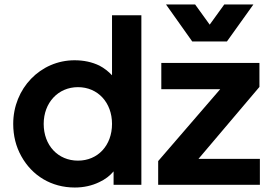

<svg xmlns="http://www.w3.org/2000/svg" viewBox="-20 -825 1193 857"><path d="M993 -640 1111 -805H981L916 -715L851 -805H721L838 -640ZM314 12C353 12 390 4 423 -12C449 -24 470 -40 487 -60V0H611V-757H480V-489C464 -506 445 -521 424 -532C391 -548 354 -556 313 -556C160 -556 39 -430 39 -272C39 -219 51 -171 75 -128C123 -41 209 12 314 12ZM1140 0V-116H866L1138 -437V-544H700V-427H963L686 -106V0ZM328 -108C239 -108 175 -176 175 -272C175 -366 239 -436 328 -436C417 -436 480 -367 480 -272C480 -176 417 -108 328 -108Z"/></svg>

Font: Plus Jakarta Sans
Style: Bold
Weight: 700
Designer: Gumpita Rahayu
Foundry: Tokotype
Version: Version 2.071;gftools[0.9.30]